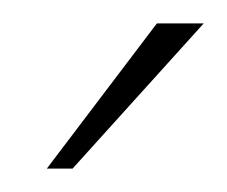

<svg xmlns="http://www.w3.org/2000/svg" viewBox="-20 -700 194 164"><path d="M20 -556H42L154 -680H114Z"/></svg>

Font: LT Wave Thin
Style: Regular
Weight: 100
Designer: Daniel Lyons
Version: Version 2.5 (Glyphs App)